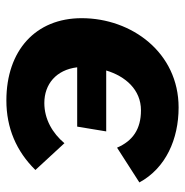

<svg xmlns="http://www.w3.org/2000/svg" viewBox="-9 -559 580 602"><g transform="rotate(-90 281.0 -258.0)"><path d="M245 12C417 12 525 -135 525 -292C525 -436 424 -528 267 -528C181 -528 108 -497 49 -437L133 -346C164 -383 208 -409 259 -409C318 -409 363 -372 371 -306H185L170 -215H361C343 -155 301 -106 236 -106C177 -106 140 -132 119 -181L10 -111C55 -28 146 12 245 12Z"/></g></svg>

Font: Fixel Display 20240404
Style: Bold Italic
Weight: 700
Italic angle: -10°
Designer: AlfaBravo + MacPaw
Foundry: Kyrylo Tkachov, Marchela Mozhyna, Serhii Makarenko, Maria Weinstein, Zakhar Kryvoshyya
Version: Version 1.211;Glyphs 3.2 (3225)